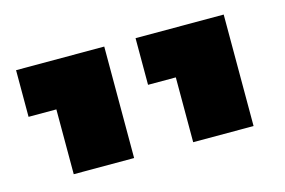

<svg xmlns="http://www.w3.org/2000/svg" viewBox="-56 -704 842 567"><g transform="rotate(-15 365.0 -420.5)"><path d="M23.9 -250ZM474.1 -448.2H389.2V-590.8H658.7V-250H474.1ZM108.9 -448.2H23.9V-590.8H293.5V-250H108.9Z"/></g></svg>

Font: Heebo Black
Style: Regular
Weight: 900
Designer: Oded Ezer
Foundry: Meir Sadan
Version: Version 2.001; ttfautohint (v1.5.14-ce02) -l 8 -r 50 -G 200 